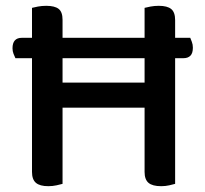

<svg xmlns="http://www.w3.org/2000/svg" viewBox="-20 -634 706 660"><path d="M611 -434H33Q30 -440 26.5 -449Q23 -458 23 -468Q23 -504 55 -504H634Q636 -499 639.5 -490Q643 -481 643 -470Q643 -451 634.5 -442.5Q626 -434 611 -434ZM90 -382H195V-2Q188 0 174.5 3Q161 6 146 6Q117 6 103.5 -5.5Q90 -17 90 -43ZM195 -274H90V-607Q97 -609 110.5 -611.5Q124 -614 139 -614Q168 -614 181.5 -603.5Q195 -593 195 -566ZM477 -382H582V-2Q575 0 562 3Q549 6 534 6Q504 6 490.5 -5.5Q477 -17 477 -43ZM582 -274H477V-607Q484 -609 497.5 -611.5Q511 -614 526 -614Q555 -614 568.5 -603Q582 -592 582 -565ZM535 -264H145V-350H535Z"/></svg>

Font: Baloo Bhaijaan 2 Medium
Style: Regular
Weight: 500
Designer: Sanskriti Dholi, Noopur Datye and Ek Type
Foundry: Ek Type
Version: Version 1.701